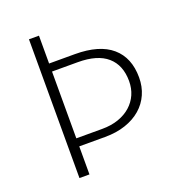

<svg xmlns="http://www.w3.org/2000/svg" viewBox="-129 -814 852 920"><g transform="rotate(-20 297.0 -354.0)"><path d="M171 -143V0H120V-707.5H171V-565.5H302.5Q427 -565.5 490.2 -511Q553.5 -456.5 553.5 -355.5Q553.5 -309 536.2 -270Q519 -231 486.5 -202.8Q454 -174.5 407.5 -158.8Q361 -143 302.5 -143ZM171 -184H302.5Q349.5 -184 386.5 -197Q423.5 -210 449.2 -233Q475 -256 488.8 -287.2Q502.5 -318.5 502.5 -355.5Q502.5 -437 452.2 -480.8Q402 -524.5 302.5 -524.5H171Z"/></g></svg>

Font: Lato TR Light
Style: Regular
Weight: 300
Designer: Lukasz Dziedzic
Foundry: Lukasz Dziedzic
Version: Version 1.104 2013